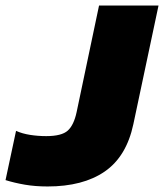

<svg xmlns="http://www.w3.org/2000/svg" viewBox="-74 -664 593 694"><path d="M98 10Q53 10 15.5 3.5Q-22 -3 -54 -13L-16 -191Q6 -181 34.5 -176.5Q63 -172 93 -172Q149 -172 171 -192Q193 -212 203 -259L284 -644H499L408 -215Q383 -98 304.5 -44Q226 10 98 10Z"/></svg>

Font: Kanit ExtraBold
Style: Italic
Weight: 800
Italic angle: -12°
Designer: Katatrad Team
Foundry: CadsonDemak
Version: Version 2.000; ttfautohint (v1.8.3)